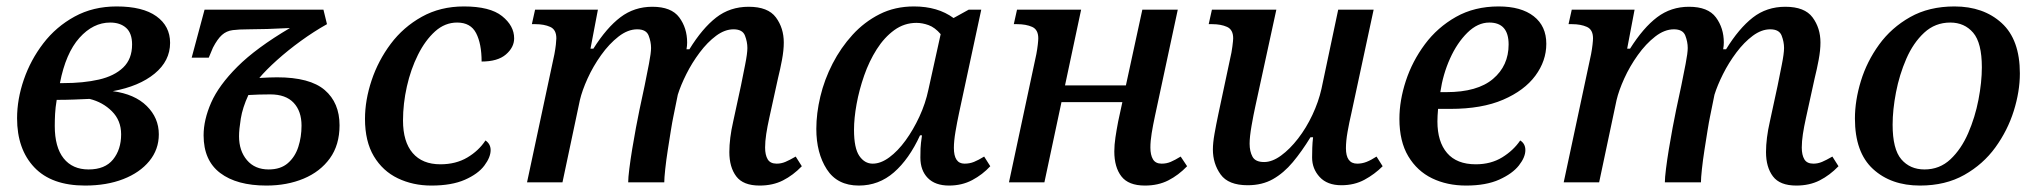

<svg xmlns="http://www.w3.org/2000/svg" viewBox="-20 -566 6328 596"><path d="M244 10Q140 10 86.5 -46.5Q33 -103 33 -199Q33 -258 54 -319Q75 -380 114.5 -431.5Q154 -483 211.5 -514.5Q269 -546 342 -546Q423 -546 465.5 -515.5Q508 -485 508 -433Q508 -377 460 -337.5Q412 -298 330 -283Q398 -274 435.5 -237Q473 -200 473 -149Q473 -102 443.5 -66Q414 -30 362.5 -10Q311 10 244 10ZM322 -496Q269 -496 226.5 -448.5Q184 -401 166 -308H176Q239 -308 287 -319Q335 -330 362.5 -356.5Q390 -383 390 -428Q390 -463 371.5 -479.5Q353 -496 322 -496ZM255 -40Q306 -40 331 -71Q356 -102 356 -149Q356 -192 327.5 -220.5Q299 -249 258 -259Q237 -258 210.5 -257Q184 -256 156 -256Q152 -232 151 -212.5Q150 -193 150 -175Q150 -109 177.5 -74.5Q205 -40 255 -40Z M807 10Q715 10 663.5 -29Q612 -68 612 -146Q612 -194 635.5 -247.5Q659 -301 717 -359Q775 -417 880 -479Q843 -477 809.5 -476Q776 -475 751 -475Q722 -475 702.5 -472.5Q683 -470 669 -457.5Q655 -445 641 -418L628 -387H575L615 -536H984L995 -491Q954 -468 914 -439Q874 -410 840 -379.5Q806 -349 785 -324Q803 -325 816 -325.5Q829 -326 840 -326Q942 -326 988 -286.5Q1034 -247 1034 -177Q1034 -116 1004 -74.5Q974 -33 922.5 -11.5Q871 10 807 10ZM814 -40Q851 -40 873.5 -59.5Q896 -79 906 -110Q916 -141 916 -176Q916 -221 891.5 -247Q867 -273 819 -273Q784 -273 751 -271Q733 -232 727.5 -198Q722 -164 722 -143Q722 -98 746.5 -69Q771 -40 814 -40Z M1319 10Q1262 10 1215 -12.5Q1168 -35 1140.5 -81Q1113 -127 1113 -197Q1113 -255 1133.5 -316.5Q1154 -378 1193 -430Q1232 -482 1289.5 -514Q1347 -546 1420 -546Q1501 -546 1538.5 -516Q1576 -486 1576 -447Q1576 -419 1550.5 -397Q1525 -375 1475 -375Q1475 -430 1458 -463Q1441 -496 1399 -496Q1361 -496 1330.5 -468.5Q1300 -441 1277.5 -396Q1255 -351 1243 -297.5Q1231 -244 1231 -192Q1231 -126 1261 -91Q1291 -56 1347 -56Q1395 -56 1430.5 -77Q1466 -98 1487 -130Q1503 -119 1503 -100Q1503 -78 1483.5 -52Q1464 -26 1423 -8Q1382 10 1319 10Z M2338 10Q2287 10 2265.5 -18.5Q2244 -47 2244 -94Q2244 -115 2247 -139Q2250 -163 2256 -189L2280 -300Q2286 -330 2293 -365Q2300 -400 2300 -417Q2300 -436 2292.5 -455.5Q2285 -475 2257 -475Q2230 -475 2203 -455Q2176 -435 2152 -403Q2128 -371 2110.5 -336Q2093 -301 2084 -272L2070 -203Q2067 -189 2062.5 -161Q2058 -133 2053 -101Q2048 -69 2045 -41Q2042 -13 2042 0H1930Q1930 -14 1933.5 -42Q1937 -70 1942.5 -103.5Q1948 -137 1954 -169Q1960 -201 1965 -225L1981 -300Q1988 -334 1994.5 -368Q2001 -402 2001 -417Q2001 -436 1993.5 -455.5Q1986 -475 1958 -475Q1929 -475 1900 -452.5Q1871 -430 1846 -395Q1821 -360 1804 -322.5Q1787 -285 1780 -255L1726 0H1616L1701 -398Q1704 -414 1705.5 -427.5Q1707 -441 1707 -447Q1707 -474 1688 -482.5Q1669 -491 1642 -491H1631L1641 -536H1836L1813 -415H1822Q1863 -480 1906 -512.5Q1949 -545 2005 -545Q2064 -545 2088.5 -512Q2113 -479 2113 -434Q2113 -429 2112.5 -424Q2112 -419 2111 -413H2120Q2160 -478 2203 -511.5Q2246 -545 2304 -545Q2364 -545 2388.5 -512Q2413 -479 2413 -434Q2413 -410 2407.5 -380.5Q2402 -351 2395 -323L2368 -200Q2362 -173 2358.5 -150Q2355 -127 2355 -108Q2355 -85 2363 -71.5Q2371 -58 2391 -58Q2405 -58 2418 -63.5Q2431 -69 2450 -80L2469 -50Q2442 -22 2410.5 -6Q2379 10 2338 10Z M2646 10Q2579 10 2546.5 -40.5Q2514 -91 2514 -166Q2514 -214 2526.5 -266.5Q2539 -319 2564.5 -368.5Q2590 -418 2626.5 -458Q2663 -498 2710.5 -522Q2758 -546 2817 -546Q2891 -546 2940 -510L2987 -536H3026L2957 -215Q2951 -187 2946 -157.5Q2941 -128 2941 -107Q2941 -58 2974 -58Q2990 -58 3003.5 -63.5Q3017 -69 3035 -80L3054 -50Q3030 -24 2998 -7Q2966 10 2926 10Q2883 10 2860 -13.5Q2837 -37 2837 -77Q2837 -92 2837.5 -105.5Q2838 -119 2842 -146H2836Q2802 -72 2755 -31Q2708 10 2646 10ZM2689 -58Q2714 -58 2740.5 -77.5Q2767 -97 2791 -130Q2815 -163 2834 -204Q2853 -245 2862 -288L2900 -460Q2882 -481 2862.5 -488Q2843 -495 2825 -495Q2787 -495 2756 -472.5Q2725 -450 2701.5 -413Q2678 -376 2662.5 -331.5Q2647 -287 2639 -243Q2631 -199 2631 -163Q2631 -106 2647.5 -82Q2664 -58 2689 -58Z M3534 10Q3483 10 3461 -18.5Q3439 -47 3439 -96Q3439 -116 3442.5 -139.5Q3446 -163 3451 -189L3464 -249H3275L3222 0H3112L3197 -398Q3200 -414 3201.5 -427.5Q3203 -441 3203 -447Q3203 -474 3184 -482.5Q3165 -491 3137 -491H3127L3137 -536H3336L3286 -301H3475L3526 -536H3636L3565 -205Q3559 -177 3555 -152.5Q3551 -128 3551 -108Q3551 -85 3559 -71.5Q3567 -58 3586 -58Q3601 -58 3614 -63.5Q3627 -69 3645 -80L3665 -50Q3638 -22 3606.5 -6Q3575 10 3534 10Z M3853 9Q3793 9 3769 -24.5Q3745 -58 3745 -102Q3745 -122 3750 -150.5Q3755 -179 3762 -212L3799 -386Q3803 -402 3805.5 -421.5Q3808 -441 3808 -447Q3808 -474 3789 -482.5Q3770 -491 3743 -491H3732L3742 -536H3942L3877 -237Q3871 -210 3865 -175.5Q3859 -141 3859 -120Q3859 -96 3868 -79.5Q3877 -63 3904 -63Q3929 -63 3956.5 -83Q3984 -103 4009.5 -136Q4035 -169 4054 -209.5Q4073 -250 4082 -290L4134 -536H4244L4175 -215Q4168 -185 4163 -156.5Q4158 -128 4158 -106Q4158 -58 4193 -58Q4208 -58 4222 -63.5Q4236 -69 4253 -80L4272 -50Q4247 -25 4215.5 -8Q4184 9 4144 9Q4100 9 4076.5 -16.5Q4053 -42 4053 -77Q4053 -91 4053.5 -107Q4054 -123 4056 -140H4048Q4021 -96 3993 -62.5Q3965 -29 3931.5 -10Q3898 9 3853 9Z M4531 10Q4472 10 4425.5 -12.5Q4379 -35 4351.5 -81Q4324 -127 4324 -197Q4324 -254 4344 -315Q4364 -376 4403 -428.5Q4442 -481 4499.5 -513.5Q4557 -546 4632 -546Q4702 -546 4741 -515.5Q4780 -485 4780 -430Q4780 -377 4746 -331Q4712 -285 4646 -256.5Q4580 -228 4482 -228H4444Q4443 -217 4442.5 -207Q4442 -197 4442 -189Q4442 -126 4472 -91Q4502 -56 4561 -56Q4608 -56 4643 -77.5Q4678 -99 4699 -130Q4715 -120 4715 -100Q4715 -78 4695 -52.5Q4675 -27 4634 -8.5Q4593 10 4531 10ZM4451 -280H4470Q4566 -280 4614.5 -321Q4663 -362 4663 -428Q4663 -496 4603 -496Q4567 -496 4535 -464.5Q4503 -433 4481 -384Q4459 -335 4451 -280Z M5556 10Q5505 10 5483.5 -18.5Q5462 -47 5462 -94Q5462 -115 5465 -139Q5468 -163 5474 -189L5498 -300Q5504 -330 5511 -365Q5518 -400 5518 -417Q5518 -436 5510.5 -455.5Q5503 -475 5475 -475Q5448 -475 5421 -455Q5394 -435 5370 -403Q5346 -371 5328.5 -336Q5311 -301 5302 -272L5288 -203Q5285 -189 5280.5 -161Q5276 -133 5271 -101Q5266 -69 5263 -41Q5260 -13 5260 0H5148Q5148 -14 5151.5 -42Q5155 -70 5160.5 -103.5Q5166 -137 5172 -169Q5178 -201 5183 -225L5199 -300Q5206 -334 5212.5 -368Q5219 -402 5219 -417Q5219 -436 5211.5 -455.5Q5204 -475 5176 -475Q5147 -475 5118 -452.5Q5089 -430 5064 -395Q5039 -360 5022 -322.5Q5005 -285 4998 -255L4944 0H4834L4919 -398Q4922 -414 4923.5 -427.5Q4925 -441 4925 -447Q4925 -474 4906 -482.5Q4887 -491 4860 -491H4849L4859 -536H5054L5031 -415H5040Q5081 -480 5124 -512.5Q5167 -545 5223 -545Q5282 -545 5306.5 -512Q5331 -479 5331 -434Q5331 -429 5330.5 -424Q5330 -419 5329 -413H5338Q5378 -478 5421 -511.5Q5464 -545 5522 -545Q5582 -545 5606.5 -512Q5631 -479 5631 -434Q5631 -410 5625.5 -380.5Q5620 -351 5613 -323L5586 -200Q5580 -173 5576.5 -150Q5573 -127 5573 -108Q5573 -85 5581 -71.5Q5589 -58 5609 -58Q5623 -58 5636 -63.5Q5649 -69 5668 -80L5687 -50Q5660 -22 5628.5 -6Q5597 10 5556 10Z M5940 10Q5850 10 5794 -41.5Q5738 -93 5738 -198Q5738 -254 5756.5 -314.5Q5775 -375 5813 -427.5Q5851 -480 5909.5 -513Q5968 -546 6047 -546Q6137 -546 6193.5 -494.5Q6250 -443 6250 -338Q6250 -282 6231 -221.5Q6212 -161 6174 -108.5Q6136 -56 6077.5 -23Q6019 10 5940 10ZM5954 -40Q6001 -40 6034.5 -71.5Q6068 -103 6089.5 -152.5Q6111 -202 6121.5 -256.5Q6132 -311 6132 -357Q6132 -433 6105 -464.5Q6078 -496 6034 -496Q5987 -496 5953 -464.5Q5919 -433 5897.5 -383.5Q5876 -334 5865.5 -279.5Q5855 -225 5855 -179Q5855 -103 5882 -71.5Q5909 -40 5954 -40Z"/></svg>

Font: Noto Serif Medium
Style: Italic
Weight: 500
Italic angle: -12°
Designer: Monotype Design Team
Foundry: Monotype Imaging Inc.
Version: Version 2.014; ttfautohint (v1.8.4.7-5d5b)